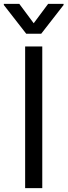

<svg xmlns="http://www.w3.org/2000/svg" viewBox="-41 -966 347 986"><path d="M58.2 -946 132.1 -846.6 206 -946H285.5V-940.3L170.5 -792.6H93.8L-21.3 -940.3V-946ZM176.1 -727.3V0H88.1V-727.3Z"/></svg>

Font: TID UI
Style: Regular
Weight: 400
Designer: The TID Project Authors
Foundry: Bakken & Bæck
Version: Version 1.001;hotconv 1.0.109;makeotfexe 2.5.65596